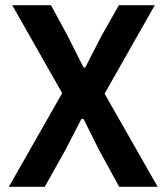

<svg xmlns="http://www.w3.org/2000/svg" viewBox="-20 -718 640 738"><path d="M586 0H438L362 -139L301 -261H293L230 -139L152 0H14L219 -360L27 -698H176L240 -580L301 -459H308L370 -580L437 -698H575L382 -358Z"/></svg>

Font: IBM Plex Mono SemiBold
Style: Regular
Weight: 600
Monospace: yes
Designer: Mike Abbink, Paul van der Laan, Pieter van Rosmalen
Foundry: Bold Monday
Version: Version 2.3